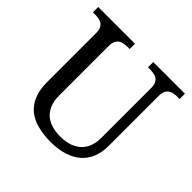

<svg xmlns="http://www.w3.org/2000/svg" viewBox="-179 -890 1076 1076"><g transform="rotate(45 358.5 -352.0)"><path d="M361.8 9.8Q302.7 9.8 255.9 -2.7Q209 -15.1 176.5 -42.2Q144 -69.3 127 -112.1Q109.9 -154.8 109.9 -215.8V-604Q109.9 -626 103.3 -639.4Q96.7 -652.8 85.4 -660.2Q74.2 -667.5 59.3 -669.7Q44.4 -671.9 27.8 -671.9H15.1V-713.9H306.2V-671.9H293Q276.4 -671.9 261.2 -669.4Q246.1 -667 235.1 -659.4Q224.1 -651.9 217.5 -637.7Q210.9 -623.5 210.9 -600.1V-210Q210.9 -166.5 223.4 -136Q235.8 -105.5 258.1 -86.4Q280.3 -67.4 310.8 -58.6Q341.3 -49.8 377.9 -49.8Q421.4 -49.8 452.9 -61.5Q484.4 -73.2 505.1 -94Q525.9 -114.7 535.9 -143.3Q545.9 -171.9 545.9 -206.1V-604Q545.9 -626 539.3 -639.4Q532.7 -652.8 521.5 -660.2Q510.3 -667.5 495.4 -669.7Q480.5 -671.9 463.9 -671.9H451.2V-713.9H702.1V-671.9H689Q672.4 -671.9 657.2 -669.4Q642.1 -667 631.1 -659.4Q620.1 -651.9 613.5 -637.7Q606.9 -623.5 606.9 -600.1V-204.1Q606.9 -154.3 591.1 -114.5Q575.2 -74.7 544.2 -47.1Q513.2 -19.5 467.3 -4.9Q421.4 9.8 361.8 9.8Z"/></g></svg>

Font: Noto Serif
Style: Regular
Weight: 400
Designer: Monotype Design team
Foundry: Monotype Imaging Inc.
Version: Version 1.02